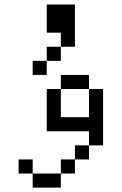

<svg xmlns="http://www.w3.org/2000/svg" viewBox="-20 -770 540 852"><path d="M312.5 -562.5H250V-625H187.5V-750H312.5ZM62.5 -62.5H125V0H62.5ZM125 0H250V62.5H125ZM125 -500H187.5V-437.5H125ZM187.5 -375H250V-250H375V-375H437.5V-125H375V-187.5H187.5ZM187.5 -562.5H250V-500H187.5ZM250 -62.5H312.5V0H250ZM250 -437.5H375V-375H250ZM312.5 -125H375V-62.5H312.5Z"/></svg>

Font: 寒蝉点阵体 16px
Style: Regular
Weight: 400
Designer: Designed by Warren2060
Foundry: ChillType
Version: Version 1.000